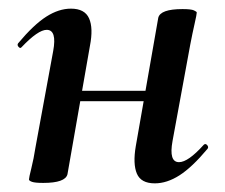

<svg xmlns="http://www.w3.org/2000/svg" viewBox="-20 -415 521 444"><path d="M80 8Q61 8 54 5.5Q47 3 47 0Q47 -4 52.5 -26Q58 -48 62 -74L103 -297Q112 -346 88 -346Q78 -346 63.5 -336Q49 -326 30 -306Q27 -302 23 -306.5Q19 -311 22 -315Q58 -358 87 -376.5Q116 -395 144 -395Q176 -395 186 -372.5Q196 -350 188 -309L136 -12Q131 8 80 8ZM123 -181 126 -205H368L365 -181ZM338 9Q306 9 296.5 -13.5Q287 -36 294 -77L346 -374Q351 -394 402 -394Q422 -394 428.5 -391Q435 -388 435 -386Q435 -382 430 -360Q425 -338 420 -312L379 -89Q370 -40 394 -40Q415 -40 451 -80Q455 -84 459 -79.5Q463 -75 460 -71Q424 -28 395 -9.5Q366 9 338 9Z"/></svg>

Font: Cormorant Garamond Light
Style: Italic
Weight: 300
Italic angle: -10°
Designer: Christian Thalmann (Catharsis Fonts)
Foundry: Catharsis Fonts
Version: Version 4.001